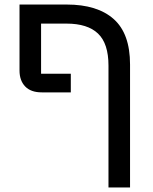

<svg xmlns="http://www.w3.org/2000/svg" viewBox="-20 -626 674 846"><path d="M458 -337Q458 -434 412 -478Q366 -522 273 -522H161V-301H292V-219H164Q116 -219 91 -245Q66 -271 66 -315V-606H274Q409 -606 481 -542Q553 -478 553 -342V200H458Z"/></svg>

Font: IBM Plex Sans Hebrew Text
Style: Regular
Weight: 450
Designer: Mike Abbink, Paul van der Laan, Pieter van Rosmalen, Yanek Iontef
Foundry: Bold Monday
Version: Version 1.2